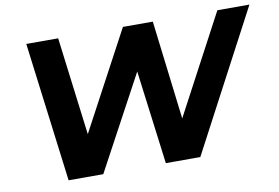

<svg xmlns="http://www.w3.org/2000/svg" viewBox="-75 -824 1377 949"><g transform="rotate(-10 614.0 -350.0)"><path d="M197 0 108 -700H268L346 -81H262L593 -700H743L818 -81H738L1067 -700H1228L858 0H685L615 -544H664L371 0Z"/></g></svg>

Font: MOST Montserrat
Style: Bold Italic
Weight: 700
Italic angle: -11.3°
Designer: Julieta Ulanovsky
Foundry: Julieta Ulanovsky
Version: Version 8.000;March 11, 2024;FontCreator 15.0.0.2926 64-bit